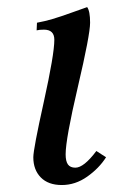

<svg xmlns="http://www.w3.org/2000/svg" viewBox="-20 -518 339 540"><path d="M225.1 -498Q233.4 -486.8 233.4 -454.1Q233.4 -420.4 199 -273.7Q164.6 -127 164.6 -84Q164.6 -64.5 171.1 -55.4Q177.7 -46.4 191.9 -46.4Q215.8 -46.4 251 -93.3L278.3 -75.7Q258.8 -44.9 225.3 -21.2Q191.9 2.4 153.8 2.4Q115.7 2.4 94.7 -19Q73.7 -40.5 73.7 -75.7Q73.7 -98.6 103.3 -231.9Q132.8 -365.2 132.8 -406.2Q132.8 -434.6 103.5 -434.6Q90.8 -434.6 83 -432.6L84 -454.1Q105.5 -458 127.9 -464.6Q150.4 -471.2 182.6 -482.9Q214.8 -494.6 225.1 -498Z"/></svg>

Font: Flanker
Style: Italic
Weight: 400
Italic angle: -12°
Designer: Flanker
Version: Version 2.027